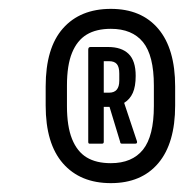

<svg xmlns="http://www.w3.org/2000/svg" viewBox="-20 -718 415 433"><path d="M230 -305Q161 -305 122 -349.5Q83 -394 83 -480V-523Q83 -610 122 -654Q161 -698 230 -698Q299 -698 337 -653Q375 -608 375 -523V-480Q375 -395 337 -350Q299 -305 230 -305ZM230 -350Q278 -350 302.5 -380.5Q327 -411 327 -479V-525Q327 -593 302.5 -623Q278 -653 230 -653Q197 -653 175.5 -640Q154 -627 142.5 -599Q131 -571 131 -525V-479Q131 -433 142.5 -404.5Q154 -376 175.5 -363Q197 -350 230 -350ZM182 -394Q179 -394 179 -398V-606Q179 -612 184 -612H224Q254 -612 270 -596.5Q286 -581 286 -547Q286 -523 279.5 -508.5Q273 -494 260 -486L289 -399Q290 -394 285 -394H255Q251 -394 251 -398L227 -477H214V-398Q214 -394 210 -394ZM214 -509H226Q249 -509 249 -536V-552Q249 -567 243.5 -573.5Q238 -580 226 -580H214Z"/></svg>

Font: Sofia Sans Extra Condensed SemiBold
Style: Italic
Weight: 600
Italic angle: -9°
Designer: Botio Nikoltchev, Ani Petrova
Foundry: lettersoup
Version: Version 4.101